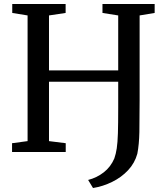

<svg xmlns="http://www.w3.org/2000/svg" viewBox="-20 -763 832 964"><path d="M447 181 422.5 140.5Q466 129.5 501 102.2Q536 75 554 32.5Q562 10 566.2 -18.2Q570.5 -46.5 572 -94Q573.5 -141.5 573.5 -222.5V-352.5H226V-54.5L310 -44V0H40.5V-44L118.5 -54.5V-685.5L41.5 -698V-743H309.5V-698L226 -685.5V-409.5H573.5V-685.5L494.5 -698V-743H756.5V-698L681 -685.5V-258.5Q681 -163.5 679.8 -100.2Q678.5 -37 669.5 9Q656.5 56 623 91.8Q589.5 127.5 543.2 150.2Q497 173 447 181Z"/></svg>

Font: Merriweather Text
Style: Regular
Weight: 400
Designer: Eben Sorkin
Foundry: Eben Sorkin
Version: Version 2.100; ttfautohint (v1.7.19-72a1) -l 8 -r 50 -G 200 